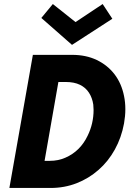

<svg xmlns="http://www.w3.org/2000/svg" viewBox="-20 -932 642 952"><path d="M230.5 0H26.5L143 -660H337.5Q406.5 -660 459.8 -634.5Q513 -609 547.8 -563.8Q582.5 -518.5 595 -456Q601.5 -425 601.5 -390.5Q601.5 -357 595 -320Q582 -249.5 549.5 -190.8Q517 -132 468.5 -89.5Q420 -47 359.8 -23.5Q299.5 0 230.5 0ZM227 -134.5Q269.5 -134.5 305 -150.5Q378 -182.5 414.5 -259Q444 -319 444 -387L442.5 -413.5Q437.5 -447 421.2 -472.2Q405 -497.5 376.5 -511.5Q348 -525.5 305.5 -525.5H269.5L201 -134.5ZM337 -709.5 185 -843 242 -912 354.5 -822.5 489 -912 537 -839Z"/></svg>

Font: Lucymar Sans
Style: Bold Italic
Weight: 700
Italic angle: -10°
Foundry: The League of Moveable Type (original font) / Main changes by Cristiano Sobral with portions from Mirco Monsees
Version: Version 2.00;August 30, 2020;FontCreator 13.0.0.2681 64-bit